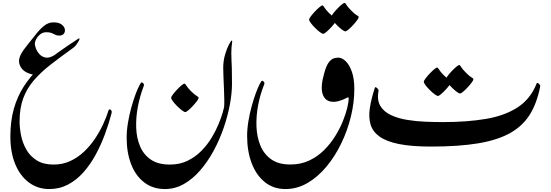

<svg xmlns="http://www.w3.org/2000/svg" viewBox="-20 -989 3734 1302"><path d="M341.8 -837.4Q377.4 -837.4 396.5 -823.7Q415.5 -810.1 419.4 -792.5Q423.3 -774.9 413.3 -761.2Q403.3 -747.6 380.9 -747.6Q365.7 -747.6 354.7 -753.4Q343.8 -759.3 330.6 -764.9Q317.4 -770.5 294.4 -770.5Q270 -770.5 252.7 -756.3Q235.4 -742.2 226.1 -724.6Q216.8 -707 216.3 -696.8Q215.3 -683.1 223.4 -661.1Q231.4 -639.2 248 -621.1Q264.6 -603 289.8 -598.6Q314.9 -594.2 348.1 -614.7L202.6 -483.4Q152.3 -494.6 130.6 -520.3Q108.9 -545.9 108.9 -575.7Q108.9 -593.8 120.8 -618.9Q132.8 -644 169.9 -689.5Q193.8 -717.8 220.2 -752.4Q246.6 -787.1 276.9 -812.3Q307.1 -837.4 341.8 -837.4ZM313.5 293Q236.3 293 176.8 249Q117.2 205.1 83.7 125Q50.3 44.9 50.3 -63Q50.3 -168.9 74.2 -252.4Q98.1 -335.9 141.4 -402.8Q184.6 -469.7 242.2 -524.9Q299.8 -580.1 367.7 -628.9Q435.5 -677.7 508.8 -725.1Q519 -731.9 519.3 -726.3Q519.5 -720.7 512.9 -709Q506.3 -697.3 497.1 -685.1Q487.8 -672.9 479 -666.5Q394 -605.5 326.2 -553Q258.3 -500.5 210.7 -445.6Q163.1 -390.6 137.9 -323.5Q112.8 -256.3 112.8 -166Q112.8 -121.1 123 -70.3Q133.3 -19.5 158.7 25.4Q184.1 70.3 229.2 98.6Q274.4 127 343.8 127Q404.3 127 455.8 103.3Q507.3 79.6 549.3 40Q591.3 0.5 623.8 -48.1Q656.2 -96.7 679.4 -146.7Q702.6 -196.8 716.3 -241.2Q718.3 -247.6 724.1 -247.6Q728.5 -247.6 734.1 -240.5Q739.7 -233.4 736.8 -222.2Q718.3 -150.9 691.2 -77.9Q664.1 -4.9 627.9 61.5Q591.8 127.9 545.2 180.2Q498.5 232.4 440.9 262.7Q383.3 293 313.5 293Z M1327.1 -325.7Q1327.1 -319.3 1315.7 -303.7Q1304.2 -288.1 1288.1 -270.8Q1272 -253.4 1257.3 -241.2Q1242.7 -229 1236.8 -229Q1229 -229 1213.4 -241Q1197.8 -252.9 1180.9 -269.8Q1164.1 -286.6 1152.3 -302.2Q1140.6 -317.9 1140.6 -325.7Q1140.6 -332.5 1152.1 -347.9Q1163.6 -363.3 1179.7 -380.4Q1195.8 -397.5 1210.2 -409.7Q1224.6 -421.9 1231 -421.9Q1236.3 -421.4 1244.1 -408Q1252 -394.5 1275.9 -370.1Q1299.8 -346.7 1313.5 -338.9Q1327.1 -331.1 1327.1 -325.7ZM1131.8 127Q1199.7 127 1253.2 100.6Q1306.6 74.2 1347.2 32.5Q1387.7 -9.3 1416.3 -57.1Q1444.8 -105 1462.9 -149.2Q1481 -193.4 1489.7 -224.4Q1498.5 -255.4 1499.5 -262.2Q1501.5 -277.8 1501 -311.8Q1500.5 -345.7 1498.8 -387Q1497.1 -428.2 1495.4 -466.3Q1493.7 -504.4 1493.7 -527.8Q1493.7 -575.7 1506.1 -618.2Q1518.6 -660.6 1532.7 -687.3Q1546.9 -713.9 1551.3 -713.9Q1556.2 -713.9 1554.4 -704.6Q1552.7 -695.3 1550 -666.5Q1547.4 -637.7 1549.8 -579.1Q1550.8 -568.8 1552 -529.3Q1553.2 -489.7 1553.2 -422.9Q1553.2 -356.9 1538.6 -278.8Q1523.9 -200.7 1496.1 -120.1Q1468.3 -39.6 1428.2 34.2Q1388.2 107.9 1337.6 166.3Q1287.1 224.6 1227.1 258.8Q1167 293 1098.6 293Q1017.1 293 958.7 248.5Q900.4 204.1 869.6 125.5Q838.9 46.9 838.9 -55.2Q838.9 -104 847.7 -156.5Q856.4 -209 869.9 -257.8Q883.3 -306.6 897.7 -345.7Q912.1 -384.8 924.1 -407.7Q936 -430.7 940.9 -430.7Q944.8 -430.7 951.9 -423.6Q959 -416.5 954.6 -405.3Q928.7 -338.4 914.8 -264.9Q900.9 -191.4 903.6 -121.8Q906.2 -52.2 930.2 3.9Q954.1 60.1 1003.2 93.5Q1052.2 127 1131.8 127Z M2262.7 -856Q2262.7 -849.6 2251.2 -834.2Q2239.7 -818.8 2223.6 -801.5Q2207.5 -784.2 2192.9 -772Q2178.2 -759.8 2172.4 -759.8Q2164.6 -759.8 2148.9 -771.5Q2133.3 -783.2 2116.5 -800Q2099.6 -816.9 2087.9 -832.5Q2076.2 -848.1 2076.2 -856Q2076.2 -862.8 2087.6 -878.2Q2099.1 -893.6 2115.2 -910.6Q2131.3 -927.7 2145.8 -939.9Q2160.2 -952.1 2166.5 -952.1Q2171.9 -952.1 2179.7 -938.5Q2187.5 -924.8 2211.4 -900.4Q2235.4 -877 2249 -869.1Q2262.7 -861.3 2262.7 -856ZM2412.6 -873Q2412.6 -866.7 2401.1 -851.1Q2389.6 -835.4 2373.5 -818.1Q2357.4 -800.8 2342.8 -788.6Q2328.1 -776.4 2322.3 -776.4Q2314.5 -776.4 2298.8 -788.1Q2283.2 -799.8 2266.4 -816.7Q2249.5 -833.5 2237.8 -849.4Q2226.1 -865.2 2226.1 -873Q2226.1 -879.9 2237.5 -895.3Q2249 -910.6 2265.1 -927.7Q2281.2 -944.8 2295.9 -957Q2310.5 -969.2 2316.9 -969.2Q2321.8 -969.2 2329.8 -955.3Q2337.9 -941.4 2361.8 -917.5Q2385.3 -893.6 2398.9 -886Q2412.6 -878.4 2412.6 -873ZM2344.7 -322.3Q2344.7 -325.2 2342.5 -327.6Q2340.3 -330.1 2335 -327.1Q2270.5 -293 2226.1 -299.6Q2181.6 -306.2 2167.2 -353.5Q2152.8 -400.9 2177.7 -489.7Q2191.9 -543 2209.2 -565.7Q2226.6 -588.4 2243.7 -593.3Q2260.7 -598.1 2273.9 -598.1Q2298.8 -598.1 2324 -574.2Q2349.1 -550.3 2366 -502.9Q2382.8 -455.6 2382.8 -385.3Q2382.8 -295.4 2359.9 -200.2Q2336.9 -105 2294.4 -17.1Q2252 70.8 2193.8 140.9Q2135.7 210.9 2065.2 252Q1994.6 293 1915.5 293Q1834 293 1775.6 245.8Q1717.3 198.7 1686.5 117.2Q1655.8 35.6 1655.8 -66.4Q1655.8 -115.2 1664.6 -167.7Q1673.3 -220.2 1686.8 -269Q1700.2 -317.9 1714.6 -356.9Q1729 -396 1741 -418.9Q1752.9 -441.9 1757.8 -441.9Q1761.7 -441.9 1768.8 -434.8Q1775.9 -427.7 1771.5 -416.5Q1744.6 -350.1 1730.5 -275.6Q1716.3 -201.2 1719.2 -129.9Q1722.2 -58.6 1746.3 -0.7Q1770.5 57.1 1819.8 91.8Q1869.1 126.5 1948.7 126.5Q2019 126.5 2075.7 100.1Q2132.3 73.7 2176.3 30.3Q2220.2 -13.2 2252.2 -64.5Q2284.2 -115.7 2304.7 -166.5Q2325.2 -217.3 2335 -258.5Q2344.7 -299.8 2344.7 -322.3Z M2903.3 4.9Q2771 4.9 2685.8 -12.2Q2600.6 -29.3 2554.2 -62.5Q2507.8 -95.7 2493.2 -144Q2478.5 -192.4 2487.8 -255.1Q2497.1 -317.9 2522 -394Q2523.9 -399.9 2530.5 -396.5Q2537.1 -393.1 2542.7 -385.7Q2548.3 -378.4 2546.9 -372.6Q2535.2 -310.5 2559.1 -270.8Q2583 -231 2631.3 -208.5Q2679.7 -186 2741.2 -176Q2802.7 -166 2866.5 -163.6Q2930.2 -161.1 2984.9 -161.1Q3148.9 -161.1 3276.4 -182.9Q3403.8 -204.6 3491 -261.5Q3578.1 -318.4 3619.6 -423.8Q3622.1 -429.2 3628.2 -425.5Q3634.3 -421.9 3639.4 -415Q3644.5 -408.2 3643.1 -402.3Q3621.6 -291.5 3574 -213.9Q3526.4 -136.2 3441.4 -87.9Q3356.4 -39.6 3224.6 -17.3Q3092.8 4.9 2903.3 4.9ZM3040.5 -434.6Q3040.5 -428.2 3029.1 -412.8Q3017.6 -397.5 3001.5 -380.1Q2985.4 -362.8 2970.7 -350.6Q2956.1 -338.4 2950.2 -338.4Q2942.4 -338.4 2926.8 -350.1Q2911.1 -361.8 2894.3 -378.7Q2877.4 -395.5 2865.7 -411.1Q2854 -426.8 2854 -434.6Q2854 -441.4 2865.5 -456.8Q2877 -472.2 2893.1 -489.3Q2909.2 -506.3 2923.6 -518.6Q2938 -530.8 2944.3 -530.8Q2949.7 -530.8 2957.5 -517.1Q2965.3 -503.4 2989.3 -479Q3013.2 -455.6 3026.9 -447.8Q3040.5 -439.9 3040.5 -434.6ZM3190.4 -451.7Q3190.4 -445.3 3179 -429.7Q3167.5 -414.1 3151.4 -396.7Q3135.3 -379.4 3120.6 -367.2Q3106 -355 3100.1 -355Q3092.3 -355 3076.7 -366.7Q3061 -378.4 3044.2 -395.3Q3027.3 -412.1 3015.6 -428Q3003.9 -443.8 3003.9 -451.7Q3003.9 -458.5 3015.4 -473.9Q3026.9 -489.3 3043 -506.3Q3059.1 -523.4 3073.7 -535.6Q3088.4 -547.9 3094.7 -547.9Q3099.6 -547.9 3107.7 -533.9Q3115.7 -520 3139.6 -496.1Q3163.1 -472.2 3176.8 -464.6Q3190.4 -457 3190.4 -451.7Z"/></svg>

Font: Awami Nastaliq
Style: Regular
Weight: 400
Designer: Peter Martin, SIL International
Foundry: SIL International
Version: Version 3.100